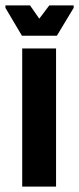

<svg xmlns="http://www.w3.org/2000/svg" viewBox="-56 -689 292 709"><path d="M26 0V-510H151V0ZM25 -557 -36 -660V-669H55L89 -620L126 -669H216V-660L154 -557Z"/></svg>

Font: Saira Ultra Condensed Black
Style: Regular
Weight: 900
Width: 1
Designer: Hector Gatti with collaboration of the Omnibus-Type team
Foundry: Omnibus-Type
Version: Version 1.001; ttfautohint (v1.8)